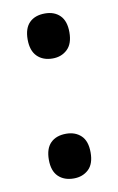

<svg xmlns="http://www.w3.org/2000/svg" viewBox="-70 -591 396 643"><g transform="rotate(-10 128.0 -269.5)"><path d="M57 -474Q57 -512 76 -531Q95 -550 129 -550Q161 -550 180 -531Q199 -512 199 -474Q199 -435 179 -416Q159 -397 129 -397Q96 -397 76.5 -416.5Q57 -436 57 -474ZM57 -65Q57 -103 76 -122Q95 -141 129 -141Q160 -141 179.5 -122.5Q199 -104 199 -65Q199 -26 179 -7.5Q159 11 129 11Q96 11 76.5 -8Q57 -27 57 -65Z"/></g></svg>

Font: Noto Sans Hebrew Condensed SemiBold
Style: Regular
Weight: 600
Width: 3
Designer: Monotype Design Team
Foundry: Monotype Imaging Inc.
Version: Version 2.004; ttfautohint (v1.8.4.7-5d5b)